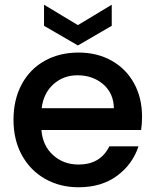

<svg xmlns="http://www.w3.org/2000/svg" viewBox="-20 -782 657 811"><path d="M580 -289Q580 -258 576 -233H155Q160 -167 204 -127Q248 -87 312 -87Q404 -87 442 -164H565Q540 -88 474.5 -39.5Q409 9 312 9Q233 9 170.5 -26.5Q108 -62 72.5 -126.5Q37 -191 37 -276Q37 -361 71.5 -425.5Q106 -490 168.5 -525Q231 -560 312 -560Q390 -560 451 -526Q512 -492 546 -430.5Q580 -369 580 -289ZM461 -325Q460 -388 416 -426Q372 -464 307 -464Q248 -464 206 -426.5Q164 -389 156 -325ZM452 -673 309 -590 166 -673V-762L309 -676L452 -762Z"/></svg>

Font: A Bank Premium Med
Style: Regular
Weight: 500
Designer: Ninad Kale (Devanagari), Jonny Pinhorn (Latin), Htun Naung (Myanmar)
Foundry: Indian Type Foundry
Version: 4.004